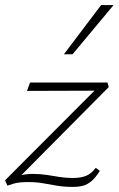

<svg xmlns="http://www.w3.org/2000/svg" viewBox="-21 -724 466 754"><path d="M266 10Q232 10 204.5 5.5Q177 1 150 -4Q123 -9 89 -9Q53 -9 33 -3Q13 3 8 5L-1 -16L371 -389L382 -368L85 -367L97 -400H401L406 -382L35 -8L12 -19Q29 -26 52.5 -33.5Q76 -41 108 -41Q138 -41 163 -37Q188 -33 213 -29Q238 -25 265 -25Q296 -25 317 -33.5Q338 -42 355 -65L371 -53Q355 -27 338.5 -13Q322 1 304.5 5.5Q287 10 266 10ZM230 -511 376 -704H425L264 -511Z"/></svg>

Font: Ysabeau Office ExtraLight
Style: Italic
Weight: 250
Italic angle: -12°
Designer: Christian Thalmann (Catharsis Fonts)
Version: Version 2.001;gftools[0.9.30]; featfreeze: tnum,lnum,ss02